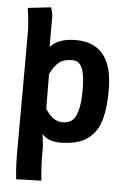

<svg xmlns="http://www.w3.org/2000/svg" viewBox="-57 -683 632 923"><g transform="rotate(5 259.0 -221.0)"><path d="M50.8 -360.8V-514.6Q50.8 -557.6 40 -627.4L151.4 -640.1Q161.1 -614.3 161.1 -591.3V-449.7Q200.7 -493.7 284.2 -493.7Q462.4 -493.7 462.4 -269Q462.4 -225.6 459 -191.7Q455.6 -157.7 446.8 -125.7Q438 -93.8 422.4 -70.8Q406.7 -47.9 383.8 -30.5Q360.8 -13.2 327.1 -4.6Q293.5 3.9 250 3.9Q195.3 3.9 164.1 -29.3Q164.6 -22.5 167.2 -2.4Q169.9 17.6 170.9 29.8V74.2Q170.9 127.9 177.7 194.3L56.6 197.8Q49.8 142.1 49.8 71.3ZM337.4 -259.3Q337.4 -330.6 323 -363.3Q308.6 -396 276.4 -396Q233.4 -396 211.4 -377.4Q189.5 -358.9 169.9 -320.3L170.9 -151.9Q208.5 -94.2 252.4 -94.2Q281.7 -94.2 299.6 -107.9Q317.4 -121.6 327.4 -158.4Q337.4 -195.3 337.4 -259.3Z"/></g></svg>

Font: Fantasque Sans Mono
Style: Bold
Weight: 700
Monospace: yes
Designer: Jany Belluz
Version: Version 1.8.0 ; ttfautohint (v1.8.2)